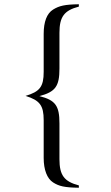

<svg xmlns="http://www.w3.org/2000/svg" viewBox="-20 -700 520 901"><path d="M350 170C281 152 259 122 259 47V-121C259 -204 240 -230 165 -249C240 -269 259 -295 259 -378V-546C259 -621 281 -651 350 -669V-680C284 -679 258 -673 229 -655C200 -637 185 -598 185 -541V-363C185 -293 167 -270 100 -250C167 -229 185 -205 185 -136V41C185 97 201 138 229 156C257 174 283 180 350 181Z"/></svg>

Font: STIX Math
Style: Regular
Weight: 400
Designer: MicroPress Inc., with final additions and corrections provided by Coen Hoffman, Elsevier (retired)
Version: Version 1.1.0